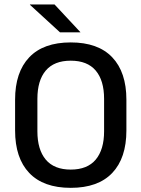

<svg xmlns="http://www.w3.org/2000/svg" viewBox="-20 -846 647 878"><path d="M303.5 13Q178.5 13 113.8 -55Q49 -123 49 -249.5V-390Q49 -516 113.8 -584Q178.5 -652 303.5 -652Q428.5 -652 493.2 -584Q558 -516 558 -390V-249.5Q558 -123 493.2 -55Q428.5 13 303.5 13ZM303.5 -70.5Q379.5 -70.5 417.8 -116.2Q456 -162 456 -245.5V-394Q456 -478 417.8 -523.2Q379.5 -568.5 303.5 -568.5Q227.5 -568.5 189.2 -523.2Q151 -478 151 -394V-245.5Q151 -162 189.2 -116.2Q227.5 -70.5 303.5 -70.5ZM229.5 -825.5 347.5 -699V-698H254.5L117 -824V-825.5Z"/></svg>

Font: Anek Tamil Medium
Style: Regular
Weight: 500
Designer: Aadarsh Rajan (Tamil), Yesha Goshar (Latin)
Foundry: Ek Type
Version: Version 1.003